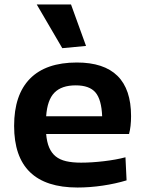

<svg xmlns="http://www.w3.org/2000/svg" viewBox="-20 -828 647 857"><path d="M326 9Q43 9 43 -266Q43 -405 114 -477Q185 -549 323 -549Q565 -549 565 -310Q565 -263 556 -230H186Q189 -194 199.5 -169.5Q210 -145 228.5 -130Q247 -115 275 -108.5Q303 -102 342 -102Q389 -102 444 -108.5Q499 -115 540 -126L545 -23Q496 -8 438.5 0.5Q381 9 326 9ZM318 -447Q255 -447 223 -414.5Q191 -382 186 -309H436Q433 -384 406 -415.5Q379 -447 318 -447ZM258 -613 144 -808H297L364 -623Z"/></svg>

Font: Encode Sans Wide
Style: SemiBold
Weight: 600
Designer: Pablo Impallari, Andres Torresi
Foundry: Pablo Impallari, Andres Torresi
Version: Version 1.000; ttfautohint (v1.00) -l 8 -r 50 -G 200 -x 14 -